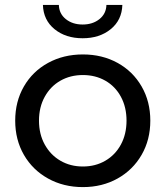

<svg xmlns="http://www.w3.org/2000/svg" viewBox="-20 -757 675 783"><path d="M42 -265Q42 -343 77.5 -404.5Q113 -466 176 -500.5Q239 -535 318 -535Q397 -535 459.5 -500.5Q522 -466 557.5 -404.5Q593 -343 593 -265Q593 -187 557.5 -125.5Q522 -64 459.5 -29Q397 6 318 6Q239 6 176 -29Q113 -64 77.5 -125.5Q42 -187 42 -265ZM496 -265Q496 -320 473 -362.5Q450 -405 409.5 -428Q369 -451 318 -451Q267 -451 226.5 -428Q186 -405 162.5 -362.5Q139 -320 139 -265Q139 -210 162.5 -167.5Q186 -125 226.5 -101.5Q267 -78 318 -78Q369 -78 409.5 -101.5Q450 -125 473 -167.5Q496 -210 496 -265ZM155 -737H220Q221 -701 248.5 -679Q276 -657 317 -657Q358 -657 385.5 -679Q413 -701 414 -737H479Q477 -675 431.5 -638Q386 -601 317 -601Q248 -601 202.5 -638Q157 -675 155 -737Z"/></svg>

Font: Montserrat Alternates Medium
Style: Regular
Weight: 500
Designer: Julieta Ulanovsky
Foundry: Julieta Ulanovsky
Version: Version 7.200